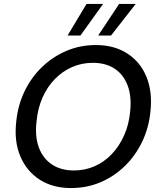

<svg xmlns="http://www.w3.org/2000/svg" viewBox="-20 -940 811 972"><path d="M339 12Q247 12 181 -30.5Q115 -73 83 -148.5Q51 -224 62 -322Q70 -406 104 -477Q138 -548 192.5 -600.5Q247 -653 316.5 -682.5Q386 -712 465 -712Q558 -712 624 -669.5Q690 -627 721 -552Q752 -477 742 -379Q734 -294 700 -223Q666 -152 611.5 -99Q557 -46 488 -17Q419 12 339 12ZM354 -77Q410 -77 459 -98.5Q508 -120 546 -160Q584 -200 608.5 -255Q633 -310 639 -376Q647 -452 626 -507.5Q605 -563 560 -592.5Q515 -622 450 -622Q394 -622 345 -600.5Q296 -579 257.5 -539.5Q219 -500 195 -445.5Q171 -391 165 -325Q156 -248 177 -192.5Q198 -137 243.5 -107Q289 -77 354 -77ZM477 -760 583 -920H667L542 -760ZM322 -760 418 -920H502L387 -760Z"/></svg>

Font: DM Sans 12pt Medium
Style: Italic
Weight: 500
Italic angle: -10°
Version: Version 4.004;gftools[0.9.30]